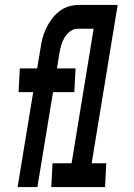

<svg xmlns="http://www.w3.org/2000/svg" viewBox="-20 -755 540 775"><path d="M51 0 114 -383H55L60 -479H130L143 -557Q146 -578 151 -598.5Q156 -619 165.5 -639Q175 -659 188 -677Q201 -695 219 -709Q237 -723 257.5 -729Q278 -735 299 -735H389L384 -639H294Q278 -639 264 -629Q250 -619 241 -604Q232 -589 227.5 -573.5Q223 -558 220 -542L210 -479H285L280 -383H194L131 0ZM404 0H187L192 -96H269L358 -639H299L303 -735H455L350 -96H409Z"/></svg>

Font: Iosevka Oblique
Style: Bold
Weight: 700
Italic angle: -9°
Monospace: yes
Designer: Belleve Invis
Foundry: Belleve Invis
Version: Version 32.5.0; ttfautohint (v1.8.4)